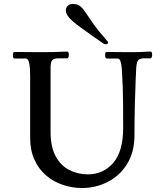

<svg xmlns="http://www.w3.org/2000/svg" viewBox="-20 -935 822 968"><path d="M667 -595Q666 -580 664 -532.5Q662 -485 660 -413.5Q658 -342 658 -255Q658 -167 620 -107Q582 -47 521.5 -17Q461 13 394 13Q345 13 298 -2.5Q251 -18 213.5 -49.5Q176 -81 154 -129Q132 -177 132 -241V-552Q132 -591 128.5 -609.5Q125 -628 120.5 -634Q116 -640 111 -640H53Q45 -640 45 -659Q45 -664 46.5 -668.5Q48 -673 53 -673Q85 -673 117 -672.5Q149 -672 179 -672Q222 -672 246.5 -672.5Q271 -673 287 -674Q303 -675 319 -675Q324 -675 325.5 -670Q327 -665 327 -659Q327 -652 325 -646.5Q323 -641 319 -641H276Q251 -641 243 -631Q235 -621 235 -595V-269Q235 -195 260.5 -147.5Q286 -100 329 -78Q372 -56 423 -56Q501 -56 551 -114Q601 -172 601 -290Q601 -367 600.5 -413Q600 -459 599 -490Q598 -521 596 -552Q595 -591 591.5 -609.5Q588 -628 583.5 -634Q579 -640 574 -640H518Q510 -640 510 -659Q510 -664 511.5 -668.5Q513 -673 518 -673Q548 -673 574 -672.5Q600 -672 631 -672Q663 -672 679.5 -672.5Q696 -673 704.5 -673.5Q713 -674 720 -674.5Q727 -675 739 -675Q744 -675 745.5 -670Q747 -665 747 -659Q747 -652 745 -646.5Q743 -641 739 -641H709Q684 -641 676.5 -631Q669 -621 667 -595ZM502 -715Q427 -767 386 -797Q345 -827 328.5 -846Q312 -865 312 -883Q312 -897 322 -906Q332 -915 347 -915Q370 -915 383.5 -904.5Q397 -894 411.5 -872Q426 -850 451 -814.5Q476 -779 521 -728Q525 -724 525 -721Q525 -712 512 -712Q507 -712 502 -715Z"/></svg>

Font: Sedan
Style: Regular
Weight: 400
Designer: Sebastian Salazar
Foundry: Sebastian Salazar
Version: Version 1.100; ttfautohint (v1.8.4.7-5d5b)